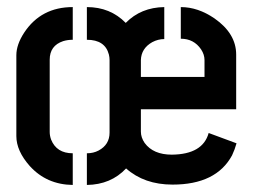

<svg xmlns="http://www.w3.org/2000/svg" viewBox="-20 -524 720 545"><path d="M337.9 -45.9Q389.6 0 469.7 0Q593.8 0 638.7 -83Q646.5 -99.6 651.4 -117.2L572.3 -146.5Q555.7 -85.9 467.8 -85Q415 -85 390.6 -118.2Q379.9 -133.8 379.9 -150.4V-213.9H650.4V-369.1Q650.4 -428.7 588.9 -471.7Q542 -503.9 493.2 -503.9V-414.1Q530.3 -414.1 550.8 -383.8Q560.5 -369.1 560.5 -353.5V-305.7H379.9V-353.5Q380.9 -386.7 412.1 -404.3Q428.7 -413.1 446.3 -413.1V-503.9Q379.9 -502.9 336.9 -459Q293 -503.9 226.6 -503.9V-411.1Q278.3 -411.1 289.1 -369.1Q291 -361.3 291 -353.5V-147.5Q291 -113.3 259.8 -96.7Q245.1 -88.9 226.6 -88.9V1Q294.9 0 337.9 -45.9ZM26.4 -137.7Q26.4 -95.7 64.5 -52.7Q112.3 0 186.5 1V-88.9Q140.6 -88.9 125 -127.9Q121.1 -138.7 121.1 -149.4V-354.5Q121.1 -394.5 159.2 -407.2Q171.9 -411.1 186.5 -411.1V-503.9Q96.7 -503.9 48.8 -431.6Q26.4 -397.5 26.4 -367.2Z"/></svg>

Font: Post No Bills Jaffna
Style: Bold
Weight: 700
Designer: Kosala Senevirathne, Siva Puranthara, Lasantha Premarathna, Tharique Azeez
Foundry: Mooniak
Version: Version 1.220 ; ttfautohint (v1.6)